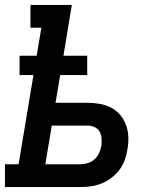

<svg xmlns="http://www.w3.org/2000/svg" viewBox="-27 -755 647 775"><path d="M-7 0V-92H48L108 -452H52V-530H121L140 -643H96V-735H263L229 -530H325V-452H216L197 -340H327Q352 -340 377 -335.5Q402 -331 422.5 -320Q443 -309 458.5 -290.5Q474 -272 482 -249.5Q490 -227 491 -201.5Q492 -176 487 -151Q484 -130 476.5 -109Q469 -88 455 -69.5Q441 -51 422.5 -37Q404 -23 383 -14.5Q362 -6 340.5 -3Q319 0 297 0ZM156 -92H297Q312 -92 327 -96.5Q342 -101 354 -111.5Q366 -122 372.5 -136.5Q379 -151 382 -165Q384 -180 383 -195.5Q382 -211 375.5 -223Q369 -235 355.5 -241.5Q342 -248 327 -248H182Z"/></svg>

Font: Iosevka Curly Slab SmBdExObl
Style: Regular
Weight: 600
Width: 7
Italic angle: -9°
Monospace: yes
Designer: Belleve Invis
Foundry: Belleve Invis
Version: Version 11.1.0; ttfautohint (v1.8.3)